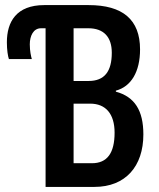

<svg xmlns="http://www.w3.org/2000/svg" viewBox="-20 -734 623 754"><path d="M159 0H351C473 0 543 -81 543 -206C543 -300 509 -354 435 -374V-378C495 -394 530 -452 530 -540C530 -657 462 -714 328 -714H154C44 -714 7 -648 7 -568C7 -538 11 -513 15 -502H105C102 -512 97 -533 97 -560C97 -593 111 -623 141 -623H159ZM269 -416V-623H327C387 -623 419 -589 419 -527C419 -453 390 -416 328 -416ZM269 -93V-327H334C395 -327 430 -287 430 -213C430 -133 401 -93 341 -93Z"/></svg>

Font: Noto Sans Display Condensed Medium
Style: Regular
Weight: 500
Width: 3
Designer: Monotype Design Team
Foundry: Monotype Imaging Inc.
Version: Version 1.900